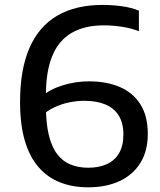

<svg xmlns="http://www.w3.org/2000/svg" viewBox="-20 -770 667 799"><path d="M347 9.5Q282.5 9.5 230.5 -10.8Q178.5 -31 141 -73.8Q103.5 -116.5 83.5 -183.8Q63.5 -251 63.5 -345.5Q63.5 -481 102.8 -570.8Q142 -660.5 218.5 -705Q295 -749.5 406.5 -749.5Q447.5 -749.5 486 -744.2Q524.5 -739 558 -726V-640Q525 -653 486.5 -658.8Q448 -664.5 412.5 -664.5Q331.5 -664.5 277.8 -633Q224 -601.5 197.5 -537Q171 -472.5 171 -374V-331.5Q171 -258.5 183 -208.5Q195 -158.5 218 -128.5Q241 -98.5 273.8 -85.2Q306.5 -72 347.5 -72Q390.5 -72 423.5 -86.5Q456.5 -101 475 -131.8Q493.5 -162.5 493.5 -210Q493.5 -258 474 -289.2Q454.5 -320.5 418 -335.5Q381.5 -350.5 330.5 -350.5Q300.5 -350.5 268.2 -344Q236 -337.5 205.8 -323.2Q175.5 -309 152.5 -286.5V-367.5Q186.5 -398 240.5 -414.8Q294.5 -431.5 350 -431.5Q423.5 -431.5 478.5 -408Q533.5 -384.5 564.2 -336Q595 -287.5 595 -213Q595 -141.5 564.2 -92Q533.5 -42.5 477.8 -16.5Q422 9.5 347 9.5Z"/></svg>

Font: Encode Sans SC SemiExpanded Medium
Style: Regular
Weight: 500
Width: 6
Designer: Multiple Designers
Foundry: Impallari Type
Version: Version 3.002